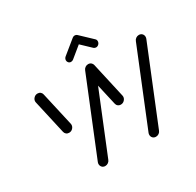

<svg xmlns="http://www.w3.org/2000/svg" viewBox="-149 -857 1051 1027"><g transform="rotate(-30 377.0 -343.5)"><path d="M508.9 -27Q508.9 -33 511.1 -38.5L697.4 -496.7Q700.7 -506.3 709.1 -512.2Q717.4 -518.1 727.4 -518.1Q739.6 -518.1 747 -510.4Q754.4 -502.6 754.4 -491.5Q754.4 -485.6 752.2 -480L565.9 -21.9Q562.6 -12.2 554.3 -6.3Q545.9 -0.4 535.9 -0.4Q523.7 -0.4 516.3 -8.1Q508.9 -15.9 508.9 -27ZM117.4 -272.2 70.4 -480.7Q69.6 -484.4 69.6 -486.7Q69.6 -498.9 78.9 -508.3Q88.1 -517.8 101.5 -517.8Q111.9 -517.8 119.1 -511.9Q126.3 -505.9 128.1 -496.7L175.2 -288.5Q175.9 -284.8 175.9 -282.6Q175.9 -270.4 166.7 -260.7Q157.4 -251.1 144.1 -251.1Q133.7 -251.1 126.5 -257Q119.3 -263 117.4 -272.2ZM195.6 -27.4Q195.6 -33 197.8 -38.5L384.4 -497.4Q387.8 -506.7 396.1 -512.6Q404.4 -518.5 414.4 -518.5Q426.7 -518.5 434.1 -510.6Q441.5 -502.6 441.5 -491.5Q441.5 -485.9 439.3 -480.4L252.6 -21.5Q249.3 -12.2 240.9 -6.3Q232.6 -0.4 222.6 -0.4Q210.4 -0.4 203 -8.3Q195.6 -16.3 195.6 -27.4ZM432.2 -264.8 383.3 -480.7Q382.6 -484.4 382.6 -486.7Q382.6 -498.9 391.9 -508.3Q401.1 -517.8 414.4 -517.8Q424.4 -517.8 432 -511.9Q439.6 -505.9 441.5 -496.7L490 -280.7Q490.7 -277 490.7 -274.8Q490.7 -262.6 481.5 -253Q472.2 -243.3 458.9 -243.3Q448.5 -243.3 441.3 -249.3Q434.1 -255.2 432.2 -264.8ZM429.3 -687.4Q437.8 -687.4 443.7 -681.5Q449.6 -675.6 449.6 -667Q449.6 -661.5 447 -656.3Q444.4 -651.1 440.4 -647.8L357.4 -580Q350.7 -574.4 342.2 -574.4Q333.7 -574.4 327.8 -580.4Q321.9 -586.3 321.9 -594.8Q321.9 -600.4 324.4 -605.6Q327 -610.7 331.1 -614.1L414.4 -681.9Q420.7 -687.4 429.3 -687.4ZM443.7 -681.5 514.8 -614.1Q521.1 -608.5 521.1 -599.3Q521.1 -589.3 513.9 -581.9Q506.7 -574.4 496.7 -574.4Q488.9 -574.4 482.6 -580L412.2 -647Z"/></g></svg>

Font: 26F Galaxy Sans Medium
Style: Italic
Weight: 500
Italic angle: -5°
Designer: C₂₉H₂₅N₃O₅
Version: Version 1.200